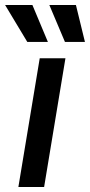

<svg xmlns="http://www.w3.org/2000/svg" viewBox="-58 -749 360 769"><path d="M15.6 0 101.1 -515.6H204.1L118.7 0ZM51.3 -581.1 -37.6 -729H71.8L133.8 -581.1ZM202.1 -581.1 139.6 -729H246.1L282.2 -581.1Z"/></svg>

Font: Inter Display Medium
Style: Italic
Weight: 500
Italic angle: -9.39999°
Designer: Rasmus Andersson
Foundry: rsms
Version: Version 4.000;git-a52131595